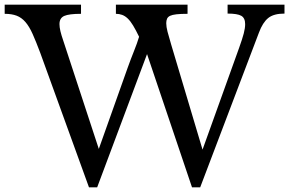

<svg xmlns="http://www.w3.org/2000/svg" viewBox="-31 -790 1235 820"><path d="M834 -151 990 -585Q1004 -624 1010 -647Q1016 -670 1016 -687Q1016 -713 999.5 -722.5Q983 -732 941 -732V-770H1184V-732Q1138 -732 1114.5 -713Q1091 -694 1075 -651L824 10H789L597 -559L384 10H349L141 -564Q123 -612 108.5 -644.5Q94 -677 77.5 -696Q61 -715 40 -723Q19 -731 -11 -731V-770H315V-731Q264 -731 243.5 -722Q223 -713 223 -687Q223 -674 227 -657Q231 -640 239 -617L391 -154L514 -500Q528 -539 541.5 -572.5Q555 -606 563 -633Q549 -662 537.5 -681Q526 -700 514.5 -711Q503 -722 490.5 -726.5Q478 -731 464 -731V-770H770V-731Q741 -731 723 -729Q705 -727 695.5 -722.5Q686 -718 682.5 -710Q679 -702 679 -691Q679 -676 684.5 -654.5Q690 -633 700 -600Z"/></svg>

Font: Libre Baskerville
Style: Regular
Weight: 400
Designer: Pablo Impallari, Rodrigo Fuenzalida
Foundry: Pablo Impallari, Rodrigo Fuenzalida
Version: Version 1.000; ttfautohint (v0.93) -l 8 -r 50 -G 200 -x 14 -